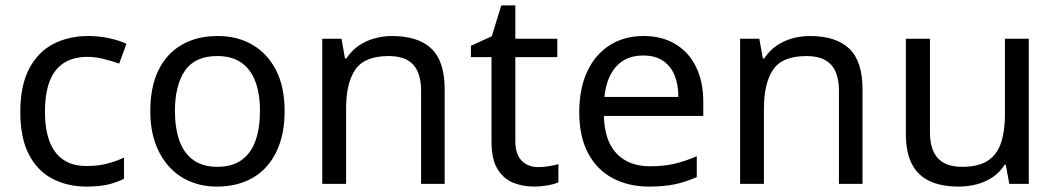

<svg xmlns="http://www.w3.org/2000/svg" viewBox="-20 -679 3904 709"><path d="M300 10Q229 10 173.5 -19Q118 -48 86.5 -109Q55 -170 55 -265Q55 -364 88 -426Q121 -488 177.5 -517Q234 -546 306 -546Q347 -546 385 -537.5Q423 -529 447 -517L420 -444Q396 -453 364 -461Q332 -469 304 -469Q250 -469 215 -446Q180 -423 163 -378Q146 -333 146 -266Q146 -202 163 -157Q180 -112 214 -89Q248 -66 299 -66Q343 -66 376.5 -75Q410 -84 438 -97V-19Q411 -5 378.5 2.5Q346 10 300 10Z M1031 -269Q1031 -202 1013.5 -150.5Q996 -99 963.5 -63Q931 -27 884.5 -8.5Q838 10 781 10Q728 10 683 -8.5Q638 -27 605 -63Q572 -99 553.5 -150.5Q535 -202 535 -269Q535 -358 565 -419.5Q595 -481 651 -513.5Q707 -546 784 -546Q857 -546 912.5 -513.5Q968 -481 999.5 -419.5Q1031 -358 1031 -269ZM626 -269Q626 -206 642.5 -159.5Q659 -113 694 -88Q729 -63 783 -63Q837 -63 872 -88Q907 -113 923.5 -159.5Q940 -206 940 -269Q940 -333 923 -378Q906 -423 871.5 -447.5Q837 -472 782 -472Q700 -472 663 -418Q626 -364 626 -269Z M1428 -546Q1524 -546 1573 -499.5Q1622 -453 1622 -349V0H1535V-343Q1535 -408 1506 -440Q1477 -472 1415 -472Q1326 -472 1292 -422Q1258 -372 1258 -278V0H1170V-536H1241L1254 -463H1259Q1277 -491 1303.5 -509.5Q1330 -528 1362 -537Q1394 -546 1428 -546Z M1967 -62Q1987 -62 2008 -65.5Q2029 -69 2042 -73V-6Q2028 1 2002 5.5Q1976 10 1952 10Q1910 10 1874.5 -4.5Q1839 -19 1817 -55Q1795 -91 1795 -156V-468H1719V-510L1796 -545L1831 -659H1883V-536H2038V-468H1883V-158Q1883 -109 1906.5 -85.5Q1930 -62 1967 -62Z M2356 -546Q2425 -546 2474.5 -516Q2524 -486 2550.5 -431.5Q2577 -377 2577 -304V-251H2210Q2212 -160 2256.5 -112.5Q2301 -65 2381 -65Q2432 -65 2471.5 -74.5Q2511 -84 2553 -102V-25Q2512 -7 2472 1.5Q2432 10 2377 10Q2301 10 2242.5 -21Q2184 -52 2151.5 -113.5Q2119 -175 2119 -264Q2119 -352 2148.5 -415Q2178 -478 2231.5 -512Q2285 -546 2356 -546ZM2355 -474Q2292 -474 2255.5 -433.5Q2219 -393 2212 -321H2485Q2485 -367 2471 -401Q2457 -435 2428.5 -454.5Q2400 -474 2355 -474Z M2971 -546Q3067 -546 3116 -499.5Q3165 -453 3165 -349V0H3078V-343Q3078 -408 3049 -440Q3020 -472 2958 -472Q2869 -472 2835 -422Q2801 -372 2801 -278V0H2713V-536H2784L2797 -463H2802Q2820 -491 2846.5 -509.5Q2873 -528 2905 -537Q2937 -546 2971 -546Z M3779 -536V0H3707L3694 -71H3690Q3673 -43 3646 -25Q3619 -7 3587 1.5Q3555 10 3520 10Q3456 10 3412.5 -10.5Q3369 -31 3347 -74Q3325 -117 3325 -185V-536H3414V-191Q3414 -127 3443 -95Q3472 -63 3533 -63Q3593 -63 3627.5 -85.5Q3662 -108 3676.5 -151.5Q3691 -195 3691 -257V-536Z"/></svg>

Font: Noto Sans Kannada
Style: Regular
Weight: 400
Designer: Jelle Bosma - Monotype Design Team
Foundry: Monotype Imaging Inc.
Version: Version 2.003